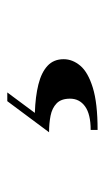

<svg xmlns="http://www.w3.org/2000/svg" viewBox="103 -147 294 540"><g transform="rotate(-90 250.0 123.0)"><path d="M154.5 250.5V231Q199 231 220.8 215.2Q242.5 199.5 242.5 173Q242.5 148 229.2 135.2Q216 122.5 194.5 118.2Q173 114 148 114L235.5 -3.5H260L202.5 74Q248.5 75.5 282.5 84Q316.5 92.5 335 109.8Q353.5 127 353.5 155Q353.5 180 335.2 201.8Q317 223.5 273.5 237Q230 250.5 154.5 250.5Z"/></g></svg>

Font: Bodoni Moda
Style: Bold
Weight: 700
Designer: Owen Earl
Foundry: indestructible type
Version: Version 2.005